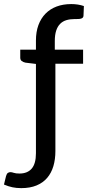

<svg xmlns="http://www.w3.org/2000/svg" viewBox="-89 -750 450 967"><path d="M331.5 -670.5Q331 -664 327.5 -660.8Q324 -657.5 318.2 -656Q312.5 -654.5 304.2 -654.2Q296 -654 286.5 -654Q264 -654 245.5 -648.5Q227 -643 214 -630Q201 -617 194 -595.8Q187 -574.5 187 -543V-500H329.5V-429H190V11Q190 52.5 179.8 87Q169.5 121.5 148.5 146Q127.5 170.5 95 184Q62.5 197.5 18 197.5Q-6.5 197.5 -26.5 193.2Q-46.5 189 -69 179.5L-58.5 136.5Q-55 124.5 -49.2 120.8Q-43.5 117 -36.5 117Q-29.5 117 -19.5 120.5Q-9.5 124 9 124Q49.5 124 70.8 99Q92 74 92 22V-428L39 -434.5Q27.5 -437 20.2 -442.8Q13 -448.5 13 -459.5V-500H92V-546Q92 -589.5 104.5 -623.5Q117 -657.5 140.2 -681.2Q163.5 -705 196.2 -717.2Q229 -729.5 270 -729.5Q304.5 -729.5 333.5 -719.5Z"/></svg>

Font: LatoLatin Medium
Style: Regular
Weight: 500
Designer: Lukasz Dziedzic with Adam Twardoch and Botio Nikoltchev
Foundry: tyPoland Lukasz Dziedzic
Version: Version 2.015; 2015-08-06; http://www.latofonts.com/